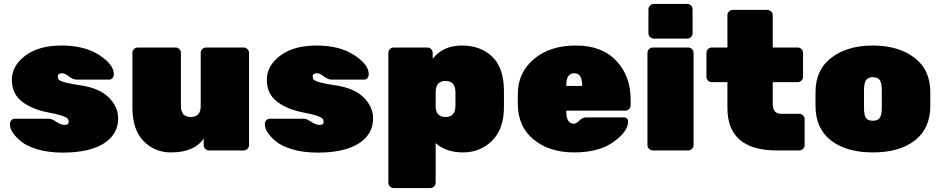

<svg xmlns="http://www.w3.org/2000/svg" viewBox="-20 -760 4755 970"><path d="M327 -144Q327 -154 322 -160Q309 -176 226 -191.5Q143 -207 91.5 -246.5Q40 -286 40 -357Q40 -428 108 -479Q176 -530 291.5 -530Q407 -530 481 -482Q555 -434 555 -385Q555 -374 548.5 -366Q542 -358 533 -358H365Q350 -358 328 -374Q306 -390 295 -390Q272 -390 272 -374Q272 -364 277 -358Q290 -343 386 -329Q482 -315 529.5 -267.5Q577 -220 577 -162Q577 -81 504 -35Q431 11 297 11Q226 11 171 -5Q116 -21 87 -45Q30 -92 30 -133Q30 -144 37 -152Q44 -160 54 -160H228Q242 -160 264.5 -144.5Q287 -129 307 -129Q327 -129 327 -144Z M649 -217V-493Q649 -504 657 -512Q665 -520 676 -520H867Q878 -520 886 -512Q894 -504 894 -493V-224Q894 -169 944 -169Q994 -169 994 -224V-493Q994 -504 1002 -512Q1010 -520 1021 -520H1211Q1222 -520 1230 -512Q1238 -504 1238 -493V-27Q1238 -16 1230 -8Q1222 0 1211 0H1036Q1025 0 1017 -8Q1009 -16 1009 -27V-60Q962 10 843 10Q761 10 705 -47.5Q649 -105 649 -217Z M1615 -144Q1615 -154 1610 -160Q1597 -176 1514 -191.5Q1431 -207 1379.5 -246.5Q1328 -286 1328 -357Q1328 -428 1396 -479Q1464 -530 1579.5 -530Q1695 -530 1769 -482Q1843 -434 1843 -385Q1843 -374 1836.5 -366Q1830 -358 1821 -358H1653Q1638 -358 1616 -374Q1594 -390 1583 -390Q1560 -390 1560 -374Q1560 -364 1565 -358Q1578 -343 1674 -329Q1770 -315 1817.5 -267.5Q1865 -220 1865 -162Q1865 -81 1792 -35Q1719 11 1585 11Q1514 11 1459 -5Q1404 -21 1375 -45Q1318 -92 1318 -133Q1318 -144 1325 -152Q1332 -160 1342 -160H1516Q1530 -160 1552.5 -144.5Q1575 -129 1595 -129Q1615 -129 1615 -144Z M2526 -299V-220Q2526 -108 2466 -49Q2406 10 2319.5 10Q2233 10 2181 -37V163Q2181 174 2173 182Q2165 190 2154 190H1969Q1958 190 1950 182Q1942 174 1942 163V-493Q1942 -504 1950 -512Q1958 -520 1969 -520H2139Q2150 -520 2158 -512Q2166 -504 2166 -493V-463Q2218 -530 2313 -530Q2408 -530 2467 -473.5Q2526 -417 2526 -299ZM2181 -293V-219Q2184 -169 2231 -169Q2281 -169 2281 -227V-293Q2281 -351 2231 -351Q2181 -351 2181 -293Z M3139 -201H2841V-196Q2841 -135 2880 -135Q2891 -135 2907 -151Q2923 -167 2942 -167H3131Q3153 -167 3153 -145Q3153 -96 3079.5 -43Q3006 10 2880.5 10Q2755 10 2675.5 -55.5Q2596 -121 2596 -236V-284Q2596 -393 2677 -461.5Q2758 -530 2889.5 -530Q3021 -530 3093.5 -453Q3166 -376 3166 -258V-228Q3166 -217 3158 -209Q3150 -201 3139 -201ZM2841 -330V-326H2921V-330Q2921 -390 2881 -390Q2841 -390 2841 -330Z M3457 0H3278Q3267 0 3259 -8Q3251 -16 3251 -27V-493Q3251 -504 3259 -512Q3267 -520 3278 -520H3457Q3468 -520 3476 -512Q3484 -504 3484 -493V-27Q3484 -16 3476 -8Q3468 0 3457 0ZM3479 -713V-592Q3479 -581 3471 -573Q3463 -565 3452 -565H3283Q3272 -565 3264 -573Q3256 -581 3256 -592V-713Q3256 -724 3264 -732Q3272 -740 3283 -740H3452Q3463 -740 3471 -732Q3479 -724 3479 -713Z M3884 -345V-235Q3884 -185 3927 -185H4018Q4029 -185 4037 -177Q4045 -169 4045 -158V-27Q4045 -16 4037 -8Q4029 0 4018 0H3905Q3655 0 3655 -215V-345H3576Q3565 -345 3557 -353Q3549 -361 3549 -372V-493Q3549 -504 3557 -512Q3565 -520 3576 -520H3655V-683Q3655 -694 3663 -702Q3671 -710 3682 -710H3857Q3868 -710 3876 -702Q3884 -694 3884 -683V-520H4010Q4021 -520 4029 -512Q4037 -504 4037 -493V-372Q4037 -361 4029 -353Q4021 -345 4010 -345Z M4100 -226V-294Q4100 -408 4181 -469Q4262 -530 4390 -530Q4518 -530 4599 -469Q4680 -408 4680 -294V-226Q4680 -111 4602 -50.5Q4524 10 4390 10Q4256 10 4178 -50.5Q4100 -111 4100 -226ZM4435 -218V-302Q4435 -340 4425 -355Q4415 -370 4390 -370Q4365 -370 4355 -355Q4345 -340 4345 -302V-218Q4345 -178 4355 -164Q4365 -150 4390 -150Q4415 -150 4425 -165Q4435 -180 4435 -218Z"/></svg>

Font: Rubik One
Style: Regular
Weight: 400
Designer: Hubert and Fischer with Elvire Volk Leonovitch
Foundry: Hubert and Fischer with Elvire Volk Leonovitch
Version: Version 1.001